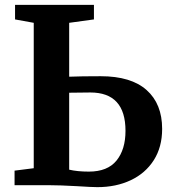

<svg xmlns="http://www.w3.org/2000/svg" viewBox="-20 -763 706 791"><path d="M395 -449Q520 -449 584 -392Q648 -335 648 -232Q648 -157 613.5 -103Q579 -49 518.5 -20.5Q458 8 381 8Q359 8 297 4Q225 0 184 0H40V-60L119 -70V-669L42 -683V-743H367V-683L265 -669V-447Q313 -449 395 -449ZM346 -56Q423 -56 460 -101.5Q497 -147 497 -224Q497 -382 352 -382L265 -381V-64Q299 -56 346 -56Z"/></svg>

Font: Koeln Type Serif
Style: Bold
Weight: 700
Designer: Eben Sorkin
Foundry: Eben Sorkin
Version: Version 2.002